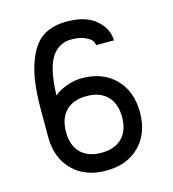

<svg xmlns="http://www.w3.org/2000/svg" viewBox="-111 -842 840 933"><g transform="rotate(-15 309.0 -375.0)"><path d="M78 -232V-375Q78 -513 107.5 -598Q137 -683 186 -716.5Q235 -750 309 -750Q406 -750 457 -705Q508 -660 508 -602H418Q418 -613 410.5 -624.5Q403 -636 376.5 -648Q350 -660 309 -660Q244 -660 208.5 -604Q173 -548 169 -415Q188 -434 229 -449.5Q270 -465 309 -465Q414 -465 477 -401.5Q540 -338 540 -232Q540 -126 477 -63Q414 0 309 0Q204 0 141 -63Q78 -126 78 -232ZM205 -127Q242 -90 309 -90Q376 -90 413 -127Q450 -164 450 -232Q450 -300 413 -337.5Q376 -375 309 -375Q242 -375 205 -337.5Q168 -300 168 -232Q168 -164 205 -127Z"/></g></svg>

Font: Hermit
Style: Regular
Weight: 400
Designer: Pablo Caro
Version: Version 2.000;PS 002.000;hotconv 1.0.88;makeotf.lib2.5.64775